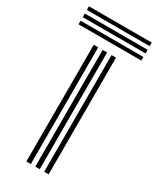

<svg xmlns="http://www.w3.org/2000/svg" viewBox="-243 -797 703 855"><g transform="rotate(30 108.5 -369.0)"><path d="M142.9 0V-600H165.8V0ZM51.3 0V-600H74.2V0ZM97.1 0V-600H120V0ZM-52.8 -719.1V-737.6H270.2V-719.1ZM-52.8 -645V-663.5H270.2V-645ZM-52.8 -682V-700.6H270.2V-682Z"/></g></svg>

Font: Big Shoulders Inline Text Thin
Style: Regular
Weight: 100
Designer: Patric King
Foundry: XO Type Co
Version: Version 2.002